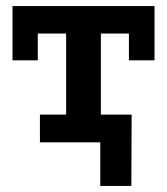

<svg xmlns="http://www.w3.org/2000/svg" viewBox="-20 -467 547 630"><path d="M21 -447H487V-269H403V-357H311V-91H395V0H111V-91H197V-357H104V-269H21ZM309 143V0H212V-91H412L411 143Z"/></svg>

Font: Podkova
Style: Bold
Weight: 700
Designer: Ilya Yudin
Foundry: Cyreal (www.cyreal.org)
Version: Version 2.102; ttfautohint (v1.8.1.43-b0c9)